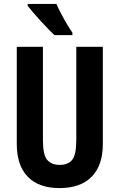

<svg xmlns="http://www.w3.org/2000/svg" viewBox="-20 -1020 611 984"><path d="M507 -281Q507 -173 450 -114.5Q393 -56 285 -56Q179 -56 122.5 -114Q66 -172 66 -282V-780H200V-302Q200 -226 222 -200.5Q244 -175 286 -175Q330 -175 350.5 -201.5Q371 -228 371 -303V-780H507ZM269 -1000Q278 -979 293 -950.5Q308 -922 324 -895Q340 -868 351 -853V-840H259Q246 -852 227 -871.5Q208 -891 187.5 -913.5Q167 -936 149.5 -956.5Q132 -977 122 -990V-1000Z"/></svg>

Font: Noto Sans Malayalam UI ExtraCondensed
Style: Bold
Weight: 700
Width: 2
Designer: Jelle Bosma - Monotype Design Team
Foundry: Monotype Imaging Inc.
Version: Version 2.104; ttfautohint (v1.8.4.7-5d5b)